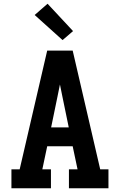

<svg xmlns="http://www.w3.org/2000/svg" viewBox="-20 -1005 640 1025"><path d="M41 0V-101H85L232 -735H368L515 -101H559V0H348V-101H394L368 -224H232L206 -101H252V0ZM347 -325 313 -490Q310 -506 306.5 -522Q303 -538 300 -554Q297 -538 293.5 -522Q290 -506 287 -490L253 -325ZM314 -791 165 -925 234 -985 370 -839Z"/></svg>

Font: Iosevka Plex Etoile
Style: Bold
Weight: 700
Designer: Belleve Invis
Foundry: Belleve Invis
Version: Version 25.1.1; ttfautohint (v1.8.4)